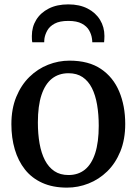

<svg xmlns="http://www.w3.org/2000/svg" viewBox="-20 -846 624 877"><path d="M32 -278.5Q32 -349 54.2 -403.2Q76.5 -457.5 114.2 -494.5Q152 -531.5 199.5 -550.2Q247 -569 297.5 -569Q385 -569 441 -531.2Q497 -493.5 524.5 -428Q552 -362.5 552 -280Q552 -209 529.8 -154.5Q507.5 -100 469.8 -63.2Q432 -26.5 384.5 -7.8Q337 11 286 11Q221 11 173 -10.8Q125 -32.5 94 -71.8Q63 -111 47.5 -163.8Q32 -216.5 32 -278.5ZM293 -46.5Q337 -46.5 367.8 -71.2Q398.5 -96 414.8 -146.2Q431 -196.5 431 -271.5Q431 -323.5 423.5 -367.5Q416 -411.5 399.8 -443.8Q383.5 -476 357.2 -493.8Q331 -511.5 293 -511.5Q248.5 -511.5 217.2 -486.8Q186 -462 169.5 -412.2Q153 -362.5 153 -286.5Q153 -234 160.8 -190.2Q168.5 -146.5 185.2 -114.2Q202 -82 228.5 -64.2Q255 -46.5 293 -46.5ZM292 -826Q343 -826 380 -807Q417 -788 437 -755.2Q457 -722.5 457 -681.5Q457 -675 456.5 -667Q456 -659 455.5 -653H401.5Q401.5 -656 401.2 -660.5Q401 -665 400 -670Q397.5 -689 387 -707.5Q376.5 -726 353.8 -738.2Q331 -750.5 292 -750.5Q252.5 -750.5 229.8 -738.2Q207 -726 196.5 -707.5Q186 -689 183 -670Q182.5 -665 182.2 -660.5Q182 -656 182 -653H127.5Q126 -659 125.8 -667Q125.5 -675 125.5 -681.5Q125.5 -723 145.5 -755.5Q165.5 -788 202.8 -807Q240 -826 292 -826Z"/></svg>

Font: Merriweather 20pt Medium
Style: Regular
Weight: 500
Version: Version 2.100